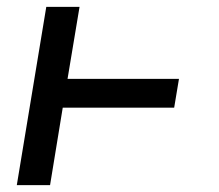

<svg xmlns="http://www.w3.org/2000/svg" viewBox="-20 -540 640 560"><path d="M29 0 115 -520H212L177 -310H502L488 -226H163L126 0Z"/></svg>

Font: Iosevka Aile Medium Oblique
Style: Regular
Weight: 500
Italic angle: -9°
Designer: Belleve Invis
Foundry: Belleve Invis
Version: Version 31.1.0; ttfautohint (v1.8.4)